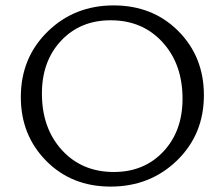

<svg xmlns="http://www.w3.org/2000/svg" viewBox="-20 -684 830 710"><path d="M389 6Q245 6 151 -89Q57 -184 57 -325Q57 -470 156 -567Q255 -664 400 -664Q545 -664 639.5 -569Q734 -474 734 -332Q734 -187 634.5 -90.5Q535 6 389 6ZM401 -48Q513 -48 584 -123.5Q655 -199 655 -319Q655 -447 581 -528Q507 -609 389 -609Q277 -609 206 -533.5Q135 -458 135 -338Q135 -210 209 -129Q283 -48 401 -48Z"/></svg>

Font: EauTestSC
Style: Regular
Weight: 400
Designer: Christian Thalmann (Catharsis Fonts)
Version: Version 0.001;PS 000.001;hotconv 1.0.88;makeotf.lib2.5.64775